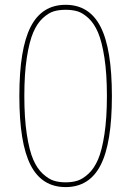

<svg xmlns="http://www.w3.org/2000/svg" viewBox="-20 -760 540 790"><path d="M394 -80.6Q347.7 9.8 250 9.8Q152.3 9.8 106 -80.6Q59.6 -170.9 59.6 -364.7Q59.6 -558.6 106 -649.4Q152.3 -740.2 250 -740.2Q347.7 -740.2 394 -649.4Q440.4 -558.6 440.4 -364.7Q440.4 -170.9 394 -80.6ZM201.2 -16.6Q222.7 -9.8 250 -9.8Q277.3 -9.8 298.8 -16.6Q320.3 -23.4 343.8 -44.9Q367.2 -66.4 383.3 -103.5Q399.4 -140.6 409.7 -207.5Q419.9 -274.4 419.9 -365.2Q419.9 -456.1 409.7 -522.5Q399.4 -588.9 383.3 -626.5Q367.2 -664.1 343.8 -685.5Q320.3 -707 298.8 -713.4Q277.3 -719.7 250 -719.7Q222.7 -719.7 201.2 -713.4Q179.7 -707 156.2 -685.5Q132.8 -664.1 116.7 -626.5Q100.6 -588.9 90.3 -522.5Q80.1 -456.1 80.1 -365.2Q80.1 -274.4 90.3 -207.5Q100.6 -140.6 116.7 -103.5Q132.8 -66.4 156.2 -44.9Q179.7 -23.4 201.2 -16.6Z"/></svg>

Font: Mgen+ 1m thin
Style: Regular
Weight: 100
Designer: [Source Han Sans]
Ryoko NISHIZUKA  (kana & ideographs); Paul D. Hunt (Latin, Greek & Cyrillic); Wenlong ZHANG  (bopomofo
Version: Version 1.059.20150602